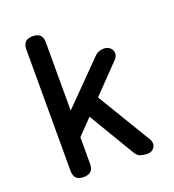

<svg xmlns="http://www.w3.org/2000/svg" viewBox="-136 -846 872 961"><g transform="rotate(-20 300.0 -365.0)"><path d="M198 -42Q198 -15 185 -2.5Q172 10 146 10Q120 10 107 -2.5Q94 -15 94 -42V-688Q94 -715 107 -727.5Q120 -740 146 -740Q172 -740 185 -727.5Q198 -715 198 -688V-325L406 -536Q418 -549 431 -554.5Q444 -560 458 -560Q474 -560 485 -553.5Q496 -547 501.5 -536Q507 -525 505 -512.5Q503 -500 492 -488L349 -340L521 -55Q529 -42 529 -30Q529 -18 523.5 -9.5Q518 -1 508.5 4.5Q499 10 488 10Q468 10 451 5Q434 0 421 -21L276 -264L198 -183Z"/></g></svg>

Font: Maple Mono Normal NL Medium
Style: Regular
Weight: 500
Monospace: yes
Designer: subframe7536
Version: Version 7.000